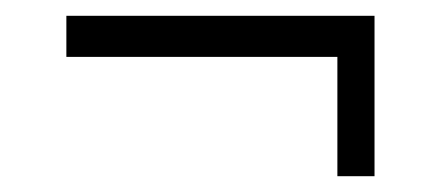

<svg xmlns="http://www.w3.org/2000/svg" viewBox="-20 -396 558 243"><path d="M407 -173V-361H454V-173ZM64 -376H454V-324H64Z"/></svg>

Font: Pathway Extreme SemiCondensed ExtraLight
Style: Regular
Weight: 250
Width: 4
Version: Version 1.001;gftools[0.9.26]